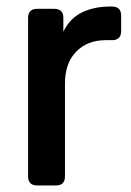

<svg xmlns="http://www.w3.org/2000/svg" viewBox="-20 -568 402 588"><path d="M94 0Q66 0 66 -28V-513Q66 -541 94 -541H146Q174 -541 174 -513V-471Q194 -512 231 -530Q268 -548 318 -548H323Q351 -548 351 -520V-473Q351 -445 323 -445H304Q248 -445 213.5 -410Q179 -375 179 -312V-28Q179 0 151 0Z"/></svg>

Font: Pitagon Sans Text SemiBold
Style: Regular
Weight: 600
Designer: Travis Tran
Foundry: Pitagon
Version: Version 1.001; ttfautohint (v1.8.4.7-5d5b);gftools[0.9.26]